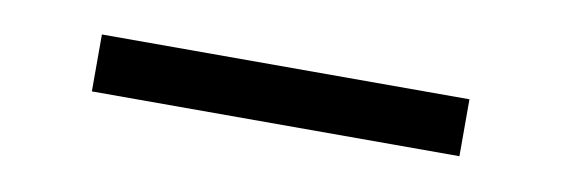

<svg xmlns="http://www.w3.org/2000/svg" viewBox="-24 -745 576 196"><g transform="rotate(10 263.5 -647.5)"><path d="M72 -618V-677H453V-618Z"/></g></svg>

Font: Coval
Style: ExtraLight
Weight: 250
Foundry: Context Ltd
Version: Version 001.000